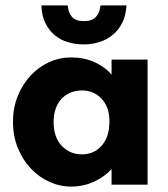

<svg xmlns="http://www.w3.org/2000/svg" viewBox="-20 -682 619 709"><path d="M242 7Q201 7 162.5 -10.5Q124 -28 94 -59.5Q64 -91 46 -135Q28 -179 28 -232Q28 -285 46 -328.5Q64 -372 93.5 -403.5Q123 -435 161.5 -452.5Q200 -470 242 -470Q290 -470 329 -452.5Q368 -435 392 -406V-462H525V0H392V-58Q366 -29 327 -11Q288 7 242 7ZM283 -112Q326 -112 354.5 -143Q383 -174 384 -230V-242Q382 -290 353.5 -319Q325 -348 282 -348Q262 -348 243 -341Q224 -334 209.5 -319.5Q195 -305 186.5 -283Q178 -261 178 -231Q178 -175 208 -143.5Q238 -112 283 -112ZM289 -518Q258 -518 230 -526.5Q202 -535 181 -553Q160 -571 147 -598Q134 -625 133 -662H230Q232 -636 245.5 -620Q259 -604 290 -604Q320 -604 334.5 -620Q349 -636 351 -662H447Q445 -625 431.5 -598Q418 -571 396 -553Q374 -535 346.5 -526.5Q319 -518 289 -518Z"/></svg>

Font: Tilda Sans Extra Bold
Style: Regular
Weight: 800
Designer: ParaType Ltd
Foundry: ParaType Ltd
Version: Version 1.009